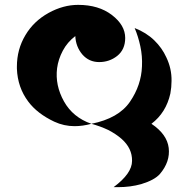

<svg xmlns="http://www.w3.org/2000/svg" viewBox="-20 -775 778 793"><path d="M357.4 -263.7Q321.3 -253.9 288.1 -253.9Q244.1 -253.9 204.1 -272.5Q133.8 -305.7 96.7 -355.5Q52.7 -414.1 49.8 -491.2Q49.8 -495.1 49.8 -500Q49.8 -571.3 85 -629.9Q119.1 -687.5 180.7 -721.7Q241.2 -754.9 302.7 -754.9Q387.7 -754.9 442.4 -712.9Q497.1 -670.9 497.1 -618.2Q497.1 -570.3 463.9 -543.9Q431.6 -518.6 389.6 -518.6Q347.7 -518.6 320.3 -549.8Q293 -582 291 -626Q257.8 -600.6 239.3 -565.4Q220.7 -530.3 215.8 -493.2Q207 -422.9 244.1 -356.4Q281.2 -290 357.4 -263.7ZM605.5 -263.7Q669.9 -220.7 676.8 -164.1Q683.6 -107.4 640.6 -56.6Q618.2 -31.2 563.5 -14.6Q518.6 -2 467.8 -2Q458 -2 449.2 -2Q525.4 -58.6 525.4 -110.4Q526.4 -162.1 482.4 -201.2Q459 -221.7 426.8 -238.3Q393.6 -253.9 357.4 -263.7Q469.7 -286.1 516.6 -354.5Q563.5 -422.9 566.4 -501Q568.4 -543 559.6 -584Q550.8 -625 536.1 -659.2Q584 -640.6 617.2 -608.4Q649.4 -577.1 667 -538.1Q689.5 -491.2 688.5 -440.4Q688.5 -415 683.6 -388.7Q666 -309.6 605.5 -263.7Z"/></svg>

Font: MahoPreGreeks
Style: Regular
Weight: 400
Designer: ABC, Toei Animation
Foundry: Ishotihadus
Version: Version 1.00